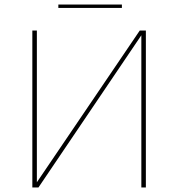

<svg xmlns="http://www.w3.org/2000/svg" viewBox="-20 -829 788 849"><path d="M238 -794V-809H519V-794ZM123 0V-694H143V-23L598 -694H625V0H605V-673L150 0Z"/></svg>

Font: Cantarell Thin
Style: Regular
Weight: 100
Designer: Dave Crossland, Nikolaus Waxweiler, Florian Fecher, Jacques Le Bailly, Eben Sorkin, Alexei Vanyashin, Alexios Zavras, Em
Version: Version 0.303